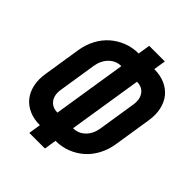

<svg xmlns="http://www.w3.org/2000/svg" viewBox="-221 -894 1043 1043"><g transform="rotate(45 300.0 -372.5)"><path d="M197 -45Q150 -45 114 -61Q78 -77 55 -105.5Q32 -134 23 -174.5Q14 -215 22 -264L56 -481Q64 -530 85.5 -570.5Q107 -611 139.5 -639.5Q172 -668 213 -684Q254 -700 301 -700L312 -770H432L421 -700Q468 -700 504 -684Q540 -668 563 -639.5Q586 -611 595 -570.5Q604 -530 596 -481L562 -264Q554 -215 532.5 -174.5Q511 -134 478.5 -105.5Q446 -77 405 -61Q364 -45 317 -45L306 25H186ZM336 -161Q376 -161 405 -189Q434 -217 442 -264L476 -481Q484 -528 463.5 -556.5Q443 -585 403 -585ZM142 -264Q134 -217 155 -189Q176 -161 216 -161L283 -585Q243 -585 213.5 -556.5Q184 -528 176 -481Z"/></g></svg>

Font: JetBrains Mono ExtraBold
Style: Italic
Weight: 800
Designer: Philipp Nurullin, Konstantin Bulenkov
Foundry: JetBrains
Version: Version 1.000; ttfautohint (v1.8.3)